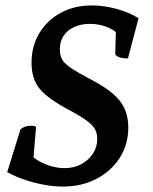

<svg xmlns="http://www.w3.org/2000/svg" viewBox="-20 -675 563 707"><path d="M211.6 12Q178 12 140.6 5Q103.2 -1.9 68.2 -14.1Q33.1 -26.3 6.6 -41.2L55.4 -198.8Q70.4 -211.9 93.7 -211.9Q108.3 -211.9 112.7 -207.9L102 -78L87.3 -109.8Q102.4 -93.9 123.9 -81.6Q145.4 -69.4 169.9 -62.6Q194.5 -55.9 217.6 -55.9Q252.2 -55.9 279 -70.3Q305.8 -84.8 321.9 -108.9Q338 -133.1 338 -162.7Q338 -184.1 329.6 -199.5Q321.2 -214.9 297.5 -232Q273.8 -249.1 227.1 -273.8Q177.5 -301 148.8 -325.2Q120 -349.3 108.1 -377.8Q96.1 -406.2 96.1 -443.4Q96.1 -504.9 124.7 -552.6Q153.3 -600.3 203.4 -627.6Q253.5 -655 318.5 -655Q361.9 -655 408.8 -642.4Q455.8 -629.7 490.1 -607.8L451.1 -459.8Q429.9 -459.8 417.1 -465.1Q404.3 -470.3 404.3 -478.6L407.5 -585.4L425.4 -534.3Q411.7 -558.7 380.2 -572.9Q348.8 -587.1 311.4 -587.1Q278.3 -587.1 253.1 -575.5Q227.9 -563.9 214.1 -543Q200.3 -522 200.3 -493.7Q200.3 -472.4 208.4 -456.9Q216.5 -441.4 240.3 -425.3Q264.1 -409.3 310.6 -384.5Q363.8 -357 394.7 -330.8Q425.5 -304.7 439 -274.6Q452.4 -244.5 452.4 -205.4Q452.4 -143.3 421.1 -94.1Q389.7 -44.8 335.1 -16.4Q280.4 12 211.6 12Z"/></svg>

Font: Petrona
Style: Italic
Weight: 400
Italic angle: -9°
Designer: Ringo R. Seeber
Foundry: Ringo R. Seeber
Version: Version 2.001; ttfautohint (v1.8.3)